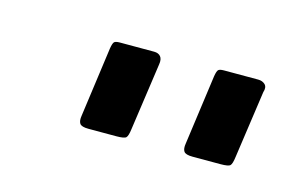

<svg xmlns="http://www.w3.org/2000/svg" viewBox="-33 -798 320 212"><g transform="rotate(15 126.5 -691.5)"><path d="M133 -730 122 -653Q121 -645 119 -643Q117 -641 108 -641H76Q68 -641 66 -644Q64 -647 65 -653L76 -733Q77 -739 78.5 -740.5Q80 -742 85 -742H124Q129 -742 131.5 -739Q134 -736 133 -730ZM252 -730 241 -653Q240 -645 238 -643Q236 -641 227 -641H195Q187 -641 185 -644Q183 -647 184 -653L195 -733Q196 -739 197.5 -740.5Q199 -742 204 -742H243Q248 -742 251 -739Q254 -736 252 -730Z"/></g></svg>

Font: Libre Franklin ExtraLight
Style: Italic
Weight: 250
Italic angle: -8°
Designer: Pablo Impallari, Rodrigo Fuenzalida, Nhung Nguyen
Foundry: Impallari Type
Version: Version 3.000